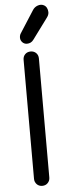

<svg xmlns="http://www.w3.org/2000/svg" viewBox="-63 -984 368 1025"><g transform="rotate(-5 121.0 -472.0)"><path d="M121 10Q103 10 91.5 -2Q80 -14 80 -31V-669Q80 -687 91.5 -698.5Q103 -710 121 -710Q139 -710 150.5 -698.5Q162 -687 162 -669V-31Q162 -14 150.5 -2Q139 10 121 10ZM106 -753Q91 -753 81 -763.5Q71 -774 71 -788Q71 -802 78 -812L153 -929Q163 -945 180.5 -951Q198 -957 212 -950Q223 -945 228.5 -934Q234 -923 234 -911Q234 -904 231.5 -897Q229 -890 223 -882L141 -771Q128 -753 106 -753Z"/></g></svg>

Font: National Park
Style: Regular
Weight: 400
Designer: Andrea Herstowski, Ben Hoepner
Version: Version 1.009